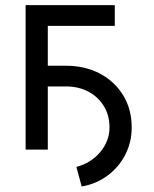

<svg xmlns="http://www.w3.org/2000/svg" viewBox="-20 -565 580 725"><path d="M288.4 139.2 268.5 65.3Q323.5 50.8 358.5 9.1Q393.5 -32.7 393.5 -83.8Q393.5 -129.3 372.3 -164.1Q351.2 -198.9 314.1 -218.8Q277 -238.6 228.7 -238.6H160.5V0H76.7V-545.5H413.4V-467.3H160.5V-316.8H228.7Q301.5 -316.8 357.6 -286.9Q413.7 -257.1 445.5 -204.5Q477.3 -152 477.3 -83.8Q477.3 -28.1 453.1 19Q429 66.1 386.4 97.8Q343.8 129.6 288.4 139.2Z"/></svg>

Font: Linik Sans
Style: Regular
Weight: 400
Designer: Rasmus Andersson (font), Marc Monis (original base), Kil Hyung-jin (Pretendard portions), Cristiano Sobral (main changes
Foundry: rsms
Version: Version 3.018;May 31, 2022;FontCreator 14.0.0.2814 64-bit; t